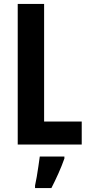

<svg xmlns="http://www.w3.org/2000/svg" viewBox="-20 -734 451 975"><path d="M70 0V-714H204V-117H395V0ZM307 71Q294 108 276.5 147Q259 186 241 221H158V208Q162 191 166.5 164.5Q171 138 175 110.5Q179 83 182 61H307Z"/></svg>

Font: Noto Sans Sinhala ExtraCondensed
Style: Bold
Weight: 700
Width: 2
Designer: Jelle Bosma - Monotype Design Team
Foundry: Monotype Imaging Inc.
Version: Version 2.006; ttfautohint (v1.8.4.7-5d5b)